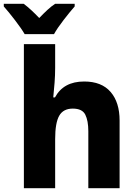

<svg xmlns="http://www.w3.org/2000/svg" viewBox="-76 -993 696 1013"><path d="M50 0H215V-259Q215 -345 236.5 -382.5Q258 -420 308 -420Q358 -420 374 -388Q390 -356 390 -301V0H555V-357Q555 -453 507.5 -508Q460 -563 368 -563Q259 -563 214 -479H205Q209 -519 212 -557.5Q215 -596 215 -635V-760H50ZM54 -813H209Q226 -844 260 -888Q294 -932 318 -959V-973H215Q195 -960 174.5 -941Q154 -922 131 -898Q109 -921 89 -939.5Q69 -958 49 -973H-56V-959Q-31 -931 3.5 -886Q38 -841 54 -813Z"/></svg>

Font: Noto Sans Mono Extra
Style: Regular
Weight: 800
Designer: Monotype Design Team
Foundry: Monotype Imaging Inc.
Version: Version 1.900